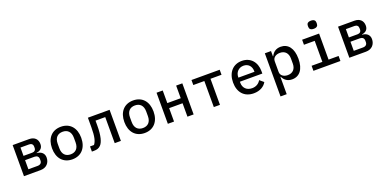

<svg xmlns="http://www.w3.org/2000/svg" viewBox="-7 -1772 6015 2995"><g transform="rotate(-20 3000.5 -274.5)"><path d="M98 0H374.3C473.7 0 529.8 -67.1 529.8 -153.4C529.8 -218.4 487.9 -263.8 407.3 -269.9V-274.1C477.3 -284.8 511 -322.8 511 -384.6C511 -463.8 459.5 -516 371.8 -516H98ZM199.6 -77.8V-228.7H356.2C397.4 -228.7 423.7 -206 423.7 -165.1V-141.7C423.7 -101.2 398.1 -77.8 352.3 -77.8ZM199.6 -300.1V-438.2H343.8C381.7 -438.2 405.2 -416.2 405.2 -379.6V-358C405.2 -321.4 381.7 -300.1 343.8 -300.1Z M900.2 12.1C1050.4 12.1 1142.4 -93 1142.4 -258.2C1142.4 -422.9 1050.4 -528.1 900.2 -528.1C749.6 -528.1 657.7 -422.9 657.7 -258.2C657.7 -93 749.6 12.1 900.2 12.1ZM765.3 -219.5V-296.5C765.3 -395.6 818.9 -445.3 900.2 -445.3C981.5 -445.3 1034.8 -395.6 1034.8 -296.5V-219.5C1034.8 -120.4 981.5 -70.7 900.2 -70.7C818.9 -70.7 765.3 -120.4 765.3 -219.5Z M1224.8 2.1H1259.2C1308.6 2.1 1342 -8.5 1371.4 -38C1413.7 -80.6 1443.2 -175.1 1443.2 -354.8V-432.5H1604.4V0H1707V-516H1346.9V-357.6C1346.9 -204.2 1327.8 -130.3 1290.8 -83.5H1224.8Z M2100.5 12.1C2250.7 12.1 2342.7 -93 2342.7 -258.2C2342.7 -422.9 2250.7 -528.1 2100.5 -528.1C1949.9 -528.1 1858 -422.9 1858 -258.2C1858 -93 1949.9 12.1 2100.5 12.1ZM1965.6 -219.5V-296.5C1965.6 -395.6 2019.2 -445.3 2100.5 -445.3C2181.8 -445.3 2235.1 -395.6 2235.1 -296.5V-219.5C2235.1 -120.4 2181.8 -70.7 2100.5 -70.7C2019.2 -70.7 1965.6 -120.4 1965.6 -219.5Z M2486.5 0H2589.1V-222.7H2811.8V0H2914.4V-516H2811.8V-306.5H2589.1V-516H2486.5Z M3249.6 0H3351.6V-432.5H3534.8V-516H3066.4V-432.5H3249.6Z M3911.6 12.1C4016.3 12.1 4089.1 -35.2 4123.2 -97.7L4057.2 -153.4C4028.4 -103.3 3979.4 -72.1 3913 -72.1C3822.1 -72.1 3767 -131 3767 -213.8V-232.6H4139.6V-272.7C4139.6 -423.7 4047.6 -528.1 3903.8 -528.1C3758.9 -528.1 3662.3 -422.9 3662.3 -256.7C3662.3 -93 3755 12.1 3911.6 12.1ZM3767 -300.4V-307.5C3767 -389.6 3824.2 -448.5 3904.1 -448.5C3982.2 -448.5 4033.7 -393.1 4033.7 -310.4V-300.4Z M4284.1 199.9H4386.7V-87.4H4391.7C4422.2 -24.5 4473 12.1 4548.7 12.1C4670.8 12.1 4748.2 -83.1 4748.2 -258.2C4748.2 -432.9 4670.8 -528.1 4548.7 -528.1C4473 -528.1 4422.2 -491.5 4391.7 -428.6H4386.7V-516H4284.1ZM4386.7 -170.8V-345.2C4386.7 -409.4 4442.1 -442.5 4506.7 -442.5C4590.6 -442.5 4639.2 -386.7 4639.2 -300.4V-215.6C4639.2 -129.3 4590.6 -73.5 4506.7 -73.5C4442.1 -73.5 4386.7 -106.5 4386.7 -170.8Z M5133.2 -614C5185.7 -614 5204.9 -638.8 5204.9 -671.5V-691.8C5204.9 -724.1 5185.7 -748.9 5133.2 -748.9C5080.3 -748.9 5061.4 -724.1 5061.4 -691.8V-671.5C5061.4 -638.8 5080.3 -614 5133.2 -614ZM4903.1 0H5351.2V-83.5H5184.7V-516H4903.1V-432.5H5081.7V-83.5H4903.1Z M5499.3 0H5775.6C5875 0 5931.1 -67.1 5931.1 -153.4C5931.1 -218.4 5889.2 -263.8 5808.6 -269.9V-274.1C5878.6 -284.8 5912.3 -322.8 5912.3 -384.6C5912.3 -463.8 5860.8 -516 5773.1 -516H5499.3ZM5600.9 -77.8V-228.7H5757.5C5798.7 -228.7 5824.9 -206 5824.9 -165.1V-141.7C5824.9 -101.2 5799.4 -77.8 5753.6 -77.8ZM5600.9 -300.1V-438.2H5745C5783 -438.2 5806.5 -416.2 5806.5 -379.6V-358C5806.5 -321.4 5783 -300.1 5745 -300.1Z"/></g></svg>

Font: Margiela Mono Medium
Style: Regular
Weight: 500
Designer: Mike Abbink, Paul van der Laan, Pieter van Rosmalen
Foundry: Bold Monday
Version: Version 2.003 2021